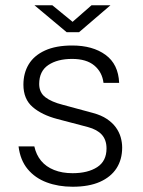

<svg xmlns="http://www.w3.org/2000/svg" viewBox="-20 -700 544 730"><path d="M256 10Q202 10 157.8 -6.5Q113.5 -23 85.2 -57Q57 -91 50.5 -143.5H110.5Q117.5 -111.5 136.2 -88.8Q155 -66 185.5 -53.8Q216 -41.5 256 -41.5Q314 -41.5 349.5 -64.5Q385 -87.5 385 -135.5Q385 -168 367.2 -187.8Q349.5 -207.5 314 -217L198 -247.5Q139 -263 104 -293.2Q69 -323.5 69 -378Q69 -422 89.2 -455.5Q109.5 -489 151 -508Q192.5 -527 254.5 -527Q332.5 -527 381.2 -491.5Q430 -456 433 -385H373.5Q368.5 -426 338.5 -451Q308.5 -476 254 -476Q198.5 -476 163.8 -452.8Q129 -429.5 129 -380.5Q129 -348.5 152.2 -330.5Q175.5 -312.5 219 -301.5L333.5 -270.5Q365 -262 386.2 -247.8Q407.5 -233.5 420.2 -216Q433 -198.5 438.8 -178.5Q444.5 -158.5 444.5 -139Q444.5 -93.5 423 -60.2Q401.5 -27 359.8 -8.5Q318 10 256 10ZM233.5 -577.5 111 -680H179L256 -617L328 -680H400L280.5 -577.5Z"/></svg>

Font: Public Sans ExtraLight
Style: Regular
Weight: 250
Designer: The Public Sans Project Authors: Dan O. Williams and USWDS (Libre Franklin designed by Pablo Impallari and Rodrigo Fuenz
Version: Version 1.007